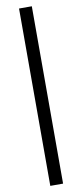

<svg xmlns="http://www.w3.org/2000/svg" viewBox="-125 -990 543 1272"><g transform="rotate(-10 147.0 -353.5)"><path d="M104 -950H190V243H104Z"/></g></svg>

Font: Lopes Sans Medium
Style: Regular
Weight: 500
Designer: Gabriel Lam, Diego Maldonado
Foundry: TypeRant, Foresti Design
Version: Version 4.000